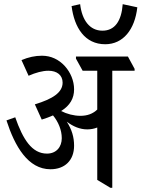

<svg xmlns="http://www.w3.org/2000/svg" viewBox="-20 -894 678 920"><path d="M484 -682C570 -682 626 -752 638 -859L568 -874C562 -793 530 -747 471 -747C410 -747 373 -797 364 -874L323 -865C336 -761 387 -682 484 -682ZM222 -83C290 -83 335 -125 335 -196C335 -237 324 -274 300 -311C330 -288 363 -274 398 -274C415 -274 431 -277 446 -283V-32L509 6H518V-555H625V-564L593 -623H344V-613L376 -555H446V-369C425 -349 399 -339 365 -339C334 -339 300 -348 273 -362C316 -389 335 -423 335 -466C335 -507 318 -547 291 -577C261 -610 223 -627 181 -627C148 -627 116 -620 83 -606L117 -531C151 -546 184 -555 212 -555C253 -555 280 -534 280 -498C280 -451 233 -420 147 -394L180 -321C200 -327 218 -334 234 -341C259 -311 276 -271 276 -232C276 -190 250 -158 205 -158C133 -158 90 -226 53 -332L11 -317C51 -193 114 -83 222 -83Z"/></svg>

Font: Noto Serif Devanagari Condensed
Style: Regular
Weight: 400
Width: 3
Designer: Universal Thirst, Indian Type Foundry and the Monotype Design Team
Foundry: Monotype Imaging Inc.
Version: Version 2.004